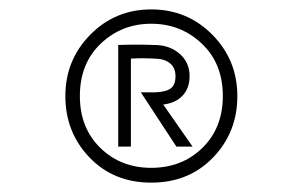

<svg xmlns="http://www.w3.org/2000/svg" viewBox="-20 -851 640 406"><path d="M451.2 -647.9Q451.2 -580.6 408 -538.3Q364.7 -496.1 299.8 -496.1Q235.4 -496.1 192.1 -538.3Q148.9 -580.6 148.9 -647.9Q148.9 -716.8 193.1 -758.8Q237.3 -800.8 299.8 -800.8Q362.3 -800.8 406.7 -758.8Q451.2 -716.8 451.2 -647.9ZM118.2 -647.9Q118.2 -571.3 169.2 -518.1Q220.2 -464.8 299.8 -464.8Q379.4 -464.8 430.7 -518.1Q481.9 -571.3 481.9 -647.9Q481.9 -724.1 429 -777.6Q376 -831.1 299.8 -831.1Q223.6 -831.1 170.9 -777.6Q118.2 -724.1 118.2 -647.9ZM230 -541V-755.9Q268.1 -757.3 306.2 -755.9Q338.4 -755.9 359.6 -737.5Q380.9 -719.2 380.9 -689.9Q380.9 -665 366.5 -649.2Q352.1 -633.3 325.2 -629.9L387.2 -541H353L277.8 -655.8H309.1Q331.1 -656.7 341.1 -664.1Q351.1 -671.4 351.1 -689.9Q351.1 -708 339.1 -717.5Q327.1 -727.1 305.2 -727.1Q280.3 -728.5 256.8 -727.1V-541Z"/></svg>

Font: Kreadon
Style: Regular
Weight: 400
Designer: kohakuno
Foundry: StudioGnu
Version: Version 1.000;Glyphs 3.1.2 (3151)